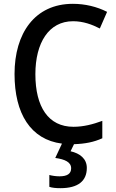

<svg xmlns="http://www.w3.org/2000/svg" viewBox="-20 -744 609 1004"><path d="M434 134C434 86 398 58 349 47L367 10C426 8 471 -1 515 -21V-112C466 -94 417 -81 364 -81C233 -81 165 -185 165 -356C165 -520 235 -633 362 -633C415 -633 461 -616 502 -595L540 -682C487 -709 425 -724 361 -724C162 -724 56 -570 56 -357C56 -150 140 -14 304 7L269 82C320 89 352 104 352 136C352 165 331 178 291 178C273 178 252 175 238 171V233C252 238 272 240 296 240C389 240 434 202 434 134Z"/></svg>

Font: Noto Sans Myanmar SemiCondensed Medium
Style: Regular
Weight: 500
Width: 4
Designer: Monotype Design Team
Foundry: Monotype Imaging Inc.
Version: Version 2.107